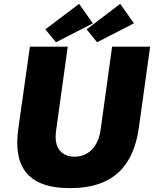

<svg xmlns="http://www.w3.org/2000/svg" viewBox="-20 -965 798 995"><path d="M390 -945 215 -813 270 -746 461 -844ZM603 -945 429 -813 483 -746 674 -844ZM699 -299 758 -723H561L501 -290C486 -191 427 -153 366 -153C306 -153 256 -191 271 -290L331 -723H135L75 -299C49 -115 110 10 343 10C576 10 672 -115 699 -299Z"/></svg>

Font: United Sans Black
Style: Italic
Weight: 900
Italic angle: -8°
Designer: Pablo Impallari, Rodrigo Fuenzalida (Modified by Dan O. Williams)
Version: Version 1.000;PS 001.000;hotconv 1.0.88;makeotf.lib2.5.64775